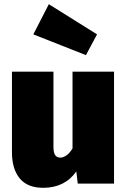

<svg xmlns="http://www.w3.org/2000/svg" viewBox="-20 -876 606 916"><path d="M524 0H351L344 -58Q289 20 186 20Q111 20 74 -25Q37 -70 37 -150V-534H235V-176Q235 -147 243.5 -135.5Q252 -124 268 -124Q282 -124 297.5 -135Q313 -146 326 -168V-534H524ZM213 -856 443 -712 390 -613 139 -712Z"/></svg>

Font: Fira Sans Black
Style: Regular
Weight: 900
Designer: Carrois Corporate & Edenspiekermann AG
Foundry: Carrois Corporate GbR & Edenspiekermann AG
Version: Version 4.203